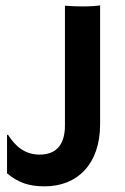

<svg xmlns="http://www.w3.org/2000/svg" viewBox="-20 -673 460 706"><path d="M5.9 -35.6C48.8 0 88.4 12.2 144.5 12.2C263.7 12.2 348.1 -68.8 348.1 -215.8V-653.3C332.5 -650.9 311.5 -649.4 286.6 -649.4C258.8 -649.4 251 -649.9 218.8 -651.9V-211.9C218.8 -148.9 193.4 -104.5 126 -104.5C71.3 -104.5 36.6 -134.8 9.3 -177.7L5.9 -176.8Z"/></svg>

Font: HammersmithOne
Style: Regular
Weight: 400
Designer: Nicole Fally
Foundry: Nicole Fally
Version: Version 1.003